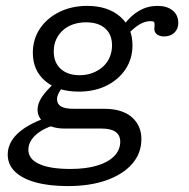

<svg xmlns="http://www.w3.org/2000/svg" viewBox="-20 -446 647 659"><path d="M212.9 192.7Q148.4 192.7 102 179.8Q55.6 166.9 31 142.7Q6.5 118.5 6.5 84.7Q6.5 45.2 39.5 13.3Q72.6 -18.5 136.3 -41.1L167.7 -16.9Q125 -4 101.2 18.5Q77.4 41.1 77.4 67.7Q77.4 100 114.5 116.9Q151.6 133.9 221.8 133.9Q274.2 133.9 312.5 122.6Q350.8 111.3 371.8 89.9Q392.7 68.5 392.7 40.3Q392.7 18.5 377 6.9Q361.3 -4.8 328.2 -4.8H200.8Q160.5 -4.8 134.7 -23Q108.9 -41.1 108.9 -69.4Q108.9 -90.3 123.4 -112.5Q137.9 -134.7 168.5 -162.1L195.2 -146.8Q184.7 -133.9 180.2 -124.2Q175.8 -114.5 175.8 -105.6Q175.8 -88.7 189.5 -80.6Q203.2 -72.6 232.3 -72.6H337.1Q399.2 -72.6 432.3 -44Q465.3 -15.3 465.3 31.5Q465.3 79.8 433.9 116.1Q402.4 152.4 345.6 172.6Q288.7 192.7 212.9 192.7ZM250 -131.5Q178.2 -131.5 135.5 -167.7Q92.7 -204 92.7 -264.5Q92.7 -311.3 116.9 -347.6Q141.1 -383.9 183.5 -404.8Q225.8 -425.8 279 -425.8Q350 -425.8 392.3 -389.1Q434.7 -352.4 434.7 -290.3Q434.7 -244.4 410.9 -208.5Q387.1 -172.6 345.6 -152Q304 -131.5 250 -131.5ZM253.2 -187.9Q277.4 -187.9 297.6 -195.6Q317.7 -203.2 333.1 -216.9Q348.4 -230.6 356.5 -249.6Q364.5 -268.5 364.5 -290.3Q364.5 -327.4 341.1 -348.4Q317.7 -369.4 275 -369.4Q250.8 -369.4 230.2 -362.1Q209.7 -354.8 195.2 -341.5Q180.6 -328.2 172.6 -310.1Q164.5 -291.9 164.5 -269.4Q164.5 -231.5 188.3 -209.7Q212.1 -187.9 253.2 -187.9ZM543.5 -321Q528.2 -321 519 -327.8Q509.7 -334.7 509.7 -347.6Q509.7 -350 510.1 -352.8Q510.5 -355.6 510.5 -358.5Q510.5 -361.3 510.5 -362.9Q510.5 -369.4 507.7 -371.4Q504.8 -373.4 496.8 -373.4Q479 -373.4 460.9 -363.3Q442.7 -353.2 421.8 -331.5L405.6 -361.3Q429.8 -393.5 458.5 -409.7Q487.1 -425.8 520.2 -425.8Q553.2 -425.8 572.6 -410.1Q591.9 -394.4 591.9 -366.9Q591.9 -346.8 578.6 -333.9Q565.3 -321 543.5 -321Z"/></svg>

Font: Playfair 5pt SemiExpanded Light
Style: Italic
Weight: 300
Width: 6
Italic angle: -15.6°
Designer: Claus Eggers Sørensen
Foundry: Claus Eggers Sørensen
Version: Version 2.203